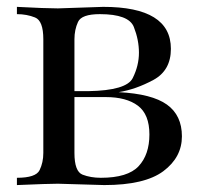

<svg xmlns="http://www.w3.org/2000/svg" viewBox="-20 -534 586 554"><path d="M271 -21Q348.6 -21 379.9 -54.4Q411.1 -87.9 411.1 -146Q411.1 -204.1 377.9 -229Q344.7 -253.9 285.2 -253.9H194.8V-92.8Q194.8 -39.1 218.3 -30Q241.7 -21 271 -21ZM268.1 -493.2Q215.3 -493.2 205.1 -470.7Q194.8 -448.2 194.8 -420.9V-271H234.9Q345.2 -272.9 363 -308.8Q380.9 -344.7 380.9 -381.8Q380.9 -418.9 366.2 -456.1Q351.6 -493.2 268.1 -493.2ZM473.1 -393.1Q473.1 -330.6 422.4 -303.2Q371.6 -275.9 322.3 -268.1Q418.5 -263.2 461.7 -232.2Q504.9 -201.2 504.9 -140.6Q504.9 -80.1 451.2 -40Q397.5 0 280.8 0L147 -3.9Q120.6 -3.9 28.8 0V-21Q83.5 -21 94.2 -43Q105 -64.9 105 -92.8V-420.9Q105 -474.1 81.1 -483.6Q57.1 -493.2 28.8 -493.2V-514.2Q112.3 -509.8 147 -509.8L277.8 -514.2Q473.1 -514.2 473.1 -393.1Z"/></svg>

Font: PlayfairDisplay-Regular
Style: Regular
Weight: 400
Designer: Claus Eggers Sørensen
Foundry: Claus Eggers Sørensen
Version: Version 1.002;PS 001.002;hotconv 1.0.70;makeotf.lib2.5.58329